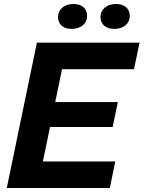

<svg xmlns="http://www.w3.org/2000/svg" viewBox="-20 -943 720 963"><path d="M14 0H531L558 -133H195L231 -306H545L571 -431H257L291 -596H652L680 -729H165ZM553 -798C600 -798 631 -825 631 -863C631 -899 606 -923 562 -923C515 -923 484 -896 484 -857C484 -822 510 -798 553 -798ZM339 -798C386 -798 417 -825 417 -863C417 -899 392 -923 349 -923C302 -923 271 -896 271 -857C271 -822 296 -798 339 -798Z"/></svg>

Font: Mona Sans
Style: Bold Italic
Weight: 700
Italic angle: -11.7°
Designer: Deni Anggara
Foundry: GitHub
Version: Version 2.000;Glyphs 3.2.3 (3260)